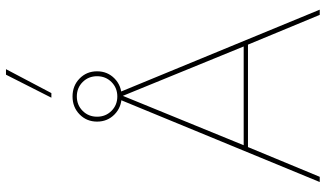

<svg xmlns="http://www.w3.org/2000/svg" viewBox="-238 -824 1063 626"><g transform="rotate(-90 293.0 -511.5)"><path d="M574 0H557L460 -234H126L29 0H12L284 -660H302ZM132 -248H454L293 -642ZM291 -806Q326 -806 349.5 -783Q373 -760 373 -726Q373 -692 349.5 -669Q326 -646 291 -646Q256 -646 232.5 -669Q209 -692 209 -726Q209 -760 232.5 -783Q256 -806 291 -806ZM291 -792Q263 -792 244 -773Q225 -754 225 -726Q225 -698 244 -679Q263 -660 291 -660Q319 -660 338 -679Q357 -698 357 -726Q357 -754 338 -773Q319 -792 291 -792ZM362 -1023H380L302 -875H287Z"/></g></svg>

Font: Work Sans Thin
Style: Regular
Weight: 250
Designer: Wei Huang
Foundry: Wei Huang
Version: Version 2.012